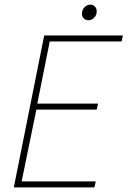

<svg xmlns="http://www.w3.org/2000/svg" viewBox="-20 -814 554 834"><path d="M40 0 172 -660H514L508 -634H196L142 -364H406L400 -338H138L74 -26H396L390 0ZM364 -726Q352 -726 344 -734Q336 -742 336 -754Q336 -772 347.5 -783Q359 -794 372 -794Q384 -794 392 -786Q400 -778 400 -764Q400 -748 389 -737Q378 -726 364 -726Z"/></svg>

Font: Source Sans 3 ExtraLight ExtraLight
Style: Italic
Weight: 250
Italic angle: -11°
Version: Version 3.052;hotconv 1.1.0;makeotfexe 2.6.0